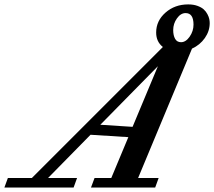

<svg xmlns="http://www.w3.org/2000/svg" viewBox="-92 -843 963 863"><path d="M-72.3 0 -56.6 -43H51.3L640.1 -631.8Q609.9 -655.3 609.9 -696.8Q609.9 -749.5 651.9 -786.4Q693.8 -823.2 753.9 -823.2Q777.3 -823.2 795.4 -816.7Q813.5 -810.1 823.7 -800.8Q834 -791.5 840.3 -779.3Q846.7 -767.1 848.6 -757.6Q850.6 -748 850.6 -739.3Q850.6 -703.1 828.6 -671.9Q806.6 -640.6 771 -624.5L528.8 -43H621.1L605.5 0H316.9L333 -43H408.2L484.9 -226.6L314.9 -237.3L124 -43H254.4L238.8 0ZM721.7 -653.3Q743.2 -653.3 760.5 -678.2Q777.8 -703.1 777.8 -732.4Q777.8 -784.2 742.2 -784.2Q720.2 -784.2 703.4 -760.5Q686.5 -736.8 686.5 -708Q686.5 -683.6 695.1 -668.5Q703.6 -653.3 721.7 -653.3ZM358.9 -282.2 503.9 -272.9 617.7 -545.4Z"/></svg>

Font: Elstob 6pt SemiBold
Style: Italic
Weight: 600
Italic angle: -20°
Designer: Peter S. Baker
Version: Version 1.015